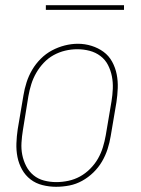

<svg xmlns="http://www.w3.org/2000/svg" viewBox="-20 -709 540 737"><path d="M195 8Q169 8 143 1.5Q117 -5 97 -20.5Q77 -36 64.5 -58.5Q52 -81 47 -106.5Q42 -132 43 -159Q44 -186 48 -213L70 -343Q74 -368 82 -393Q90 -418 103.5 -441Q117 -464 136.5 -483.5Q156 -503 179.5 -515.5Q203 -528 228.5 -534.5Q254 -541 279 -541Q306 -541 331.5 -533Q357 -525 377.5 -510Q398 -495 410.5 -472Q423 -449 428 -423.5Q433 -398 432 -371Q431 -344 427 -317L405 -187Q401 -162 393 -137Q385 -112 371.5 -89Q358 -66 338.5 -47Q319 -28 295.5 -15Q272 -2 246.5 3Q221 8 195 8ZM196 -10Q219 -10 242.5 -15Q266 -20 287 -31.5Q308 -43 326 -61Q344 -79 356 -100Q368 -121 375 -144Q382 -167 386 -190L408 -320Q412 -344 413 -368.5Q414 -393 409.5 -416Q405 -439 394.5 -459.5Q384 -480 365.5 -494Q347 -508 324 -514Q301 -520 277 -520Q253 -520 230 -514.5Q207 -509 186 -497.5Q165 -486 148 -468Q131 -450 119 -429Q107 -408 100 -385.5Q93 -363 89 -340L68 -210Q64 -186 62.5 -161.5Q61 -137 65.5 -114.5Q70 -92 80.5 -71.5Q91 -51 108.5 -36.5Q126 -22 149 -16Q172 -10 196 -10ZM156 -671V-689H456V-671Z"/></svg>

Font: Iosevka Slab Thin Oblique
Style: Regular
Weight: 100
Italic angle: -9°
Monospace: yes
Designer: Belleve Invis
Foundry: Belleve Invis
Version: Version 11.1.0; ttfautohint (v1.8.3)